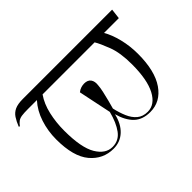

<svg xmlns="http://www.w3.org/2000/svg" viewBox="-95 -790 1054 1054"><g transform="rotate(-45 432.5 -263.0)"><path d="M296 10Q215 10 162 -53Q109 -116 109 -249Q109 -314 128.5 -374Q148 -434 187 -477H118Q87 -477 69.5 -474.5Q52 -472 41 -464Q30 -456 19 -441L13 -444Q25 -474 38.5 -494.5Q52 -515 74.5 -525.5Q97 -536 137 -536H830L823 -477H708Q731 -438 745 -381.5Q759 -325 759 -264Q759 -132 710 -61Q661 10 581 10Q521 10 486.5 -23.5Q452 -57 435 -119Q421 -58 384.5 -24Q348 10 296 10ZM572 -1Q628 -1 661.5 -64Q695 -127 695 -247Q695 -336 673 -393.5Q651 -451 635 -477H231Q201 -434 187.5 -375Q174 -316 174 -252Q174 -120 209.5 -60.5Q245 -1 299 -1Q348 -1 377.5 -41Q407 -81 424 -148Q413 -203 403 -248.5Q393 -294 384 -340Q396 -350 409.5 -354Q423 -358 434 -358Q462 -358 474 -341Q486 -324 482 -295Q481 -278 475 -251Q469 -224 462 -197Q455 -170 449 -149Q458 -109 472.5 -75Q487 -41 511 -21Q535 -1 572 -1Z"/></g></svg>

Font: Noto Serif Display Light
Style: Regular
Weight: 300
Designer: Monotype Design Team
Foundry: Monotype Imaging Inc.
Version: Version 2.009